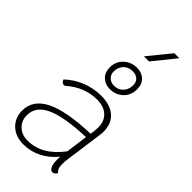

<svg xmlns="http://www.w3.org/2000/svg" viewBox="-332 -1146 1222 1222"><g transform="rotate(45 279.0 -535.0)"><path d="M437 -127Q433 -100 433 -77Q433 -54 438 -40.5Q443 -27 455 -17Q453 -10 443.5 -2.5Q434 5 426 5Q409 5 399.5 -16.5Q390 -38 390 -74Q390 -92 391 -101Q347 -47 290.5 -18.5Q234 10 169 10Q99 10 55.5 -31Q12 -72 12 -137Q12 -234 112.5 -284Q213 -334 425 -341L429 -373Q431 -393 431 -402Q431 -459 396.5 -491.5Q362 -524 299 -524Q189 -524 97 -444Q90 -439 85 -439Q77 -439 69.5 -445.5Q62 -452 58 -463Q108 -510 170.5 -535Q233 -560 302 -560Q384 -560 429 -520Q474 -480 474 -409Q474 -391 471 -373ZM399 -157 419 -305Q230 -298 142 -258Q54 -218 54 -138Q54 -89 86.5 -57.5Q119 -26 169 -26Q236 -26 292 -58Q348 -90 399 -157ZM212 -726Q212 -779 248.5 -813Q285 -847 337 -847Q379 -847 406.5 -822Q434 -797 434 -750Q434 -695 397.5 -661.5Q361 -628 310 -628Q268 -628 240 -654Q212 -680 212 -726ZM398 -750Q398 -780 380.5 -796Q363 -812 333 -812Q295 -812 271.5 -787.5Q248 -763 248 -726Q248 -698 266.5 -680Q285 -662 314 -662Q350 -662 374 -686.5Q398 -711 398 -750ZM439 -1080H484L362 -929H316Z"/></g></svg>

Font: Krub ExtraLight
Style: Italic
Weight: 275
Italic angle: -8°
Designer: Ekaluck Peanpanawate
Foundry: Cadson Demak Co.,Ltd.
Version: Version 1.000; ttfautohint (v1.6)